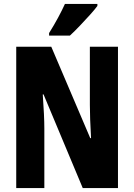

<svg xmlns="http://www.w3.org/2000/svg" viewBox="-20 -950 678 970"><path d="M576 0H398L200 -473H196Q200 -418 202 -374.5Q204 -331 204 -300V0H62V-714H239L436 -252H440Q437 -304 435.5 -346Q434 -388 434 -420V-714H576ZM472 -920Q459 -902 435 -875.5Q411 -849 384 -820.5Q357 -792 333 -770H228V-783Q253 -823 273 -860Q293 -897 308 -930H472Z"/></svg>

Font: Noto Sans Lao ExtraCondensed ExtraBold
Style: Regular
Weight: 800
Width: 2
Designer: Monotype Design Team
Foundry: Monotype Imaging Inc.
Version: Version 2.003; ttfautohint (v1.8.4.7-5d5b)